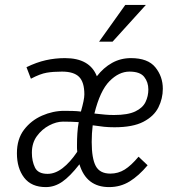

<svg xmlns="http://www.w3.org/2000/svg" viewBox="-20 -755 709 783"><path d="M167 8Q108 8 78.5 -30.5Q49 -69 49 -130Q49 -188 78 -226Q107 -264 151.5 -283.5Q196 -303 242 -303Q259 -303 277 -302.5Q295 -302 310 -300Q317 -325 320.5 -342Q324 -359 324 -370Q324 -420 302.5 -441.5Q281 -463 233 -463Q197 -463 170.5 -458.5Q144 -454 106 -434L88 -481Q129 -501 167 -509.5Q205 -518 245 -518Q346 -518 375 -444Q402 -479 437 -498.5Q472 -518 514 -518Q583 -518 613.5 -480.5Q644 -443 644 -393Q644 -353 626 -317Q608 -281 565 -258.5Q522 -236 447 -236Q423 -236 404 -238Q385 -240 358 -244Q356 -228 355 -210.5Q354 -193 354 -176Q354 -109 370.5 -78Q387 -47 430 -47Q462 -47 488.5 -63.5Q515 -80 545 -116L582 -81Q546 -38 508.5 -15Q471 8 425 8Q332 8 304 -85Q265 -35 233.5 -13.5Q202 8 167 8ZM365 -292Q393 -289 409 -287.5Q425 -286 445 -286Q501 -286 531.5 -300.5Q562 -315 573.5 -339Q585 -363 585 -390Q585 -420 568 -441.5Q551 -463 508 -463Q465 -463 426.5 -424Q388 -385 365 -292ZM174 -46Q205 -46 235.5 -69.5Q266 -93 295 -136Q294 -143 294 -150.5Q294 -158 294 -165Q294 -188 295.5 -211.5Q297 -235 301 -257Q285 -258 269 -258.5Q253 -259 237 -259Q210 -259 180.5 -243.5Q151 -228 130.5 -200Q110 -172 110 -132Q110 -98 122.5 -72Q135 -46 174 -46ZM384 -585 491 -735H575L439 -585Z"/></svg>

Font: Radio Canada Condensed Light
Style: Italic
Weight: 300
Width: 3
Italic angle: -12°
Designer: Charles Daoud, Etienne Aubert Bonn, Alexandre Saumier Demers, Jacques Le Bailly
Foundry: Radio-Canada
Version: Version 2.104; ttfautohint (v1.8.4.7-5d5b);gftools[0.9.28.de